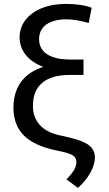

<svg xmlns="http://www.w3.org/2000/svg" viewBox="-20 -757 549 971"><path d="M443.4 -717.8 428.7 -640.6Q364.7 -659.2 316.4 -659.2Q251 -659.2 214.4 -633.1Q177.7 -606.9 177.7 -558.6Q177.7 -509.3 218.3 -482.7Q258.8 -456.1 332 -456.1H402.3V-377.9H332Q241.7 -377.9 194.1 -338.6Q146.5 -299.3 146.5 -220.7Q146.5 -164.6 179.7 -126.7Q212.9 -88.9 275.4 -74.2L331.1 -61.5Q401.4 -44.9 430.9 -21.7Q460.4 1.5 460 40Q459.5 76.7 436.3 117.7Q413.1 158.7 374 193.4L316.4 150.4Q349.6 114.7 358.2 95.7Q366.7 76.7 366.2 63.5Q366.7 42 350.3 30.3Q334 18.6 293 9.8L265.6 3.9Q153.8 -19 101.1 -71.5Q48.3 -124 47.9 -211.9Q48.3 -291.5 86.9 -343.5Q125.5 -395.5 198.7 -418.9Q143.1 -439.5 111.3 -478Q79.6 -516.6 79.1 -568.4Q79.6 -618.7 109.4 -656.7Q139.2 -694.8 192.1 -716.1Q245.1 -737.3 314.5 -737.3Q351.6 -737.3 386 -732.2Q420.4 -727.1 443.4 -717.8Z"/></svg>

Font: Inter Display
Style: Regular
Weight: 400
Designer: Rasmus Andersson
Foundry: rsms
Version: Version 4.000;git-37864ae